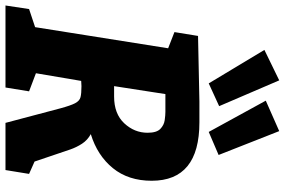

<svg xmlns="http://www.w3.org/2000/svg" viewBox="-195 -849 1038 700"><g transform="rotate(90 324.0 -499.0)"><path d="M-6 0 7 -86 73 -108 150 -593 91 -616 105 -702 344 -707H420Q633 -707 633 -533Q633 -448 587 -391.5Q541 -335 463 -311Q485 -299 498 -279Q511 -259 519 -236L563 -106L608 -86L594 0H422L369 -200Q359 -237 350.5 -253.5Q342 -270 328.5 -273.5Q315 -277 288 -277L269 -276L241 -111L307 -86L293 0ZM382 -583H317L288 -396H326Q389 -396 423.5 -433Q458 -470 458 -518Q458 -551 444 -564.5Q430 -578 412 -580.5Q394 -583 382 -583ZM278 -741 156 -944 267 -998 361 -779ZM455 -741 341 -949 452 -998 539 -777Z"/></g></svg>

Font: Bitter ExtraBold
Style: Italic
Weight: 800
Italic angle: -9°
Designer: Sol Matas, and Bitter project Authors
Foundry: Sol Matas
Version: Version 2.001